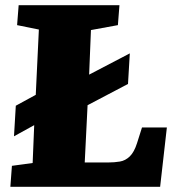

<svg xmlns="http://www.w3.org/2000/svg" viewBox="-20 -721 688 741"><path d="M20 0 26 -81 106 -92 112 -238 34 -195 41 -313 118 -355 130 -607 46 -624 52 -701H441L435 -624L331 -605L324 -433L481 -515L474 -397L318 -315L307 -94H399Q421 -94 442.5 -97.5Q464 -101 481 -117.5Q498 -134 509 -169L528 -229H624L598 0Z"/></svg>

Font: Literata ExtraBold
Style: Italic
Weight: 800
Italic angle: -2°
Designer: Latin by Veronika Burian and Jose Scaglione. Greek by Irene Vlachou. Cyrillic by Vera Evstafieva
Foundry: TypeTogether
Version: Version 3.002